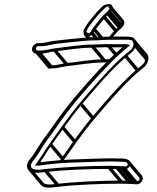

<svg xmlns="http://www.w3.org/2000/svg" viewBox="-20 -828 753 920"><path d="M414.9 -675.5C408.6 -664.5 388.5 -670.9 396.2 -682.4C402.5 -697.9 412.6 -709.2 424.1 -724.1C434.8 -738 451 -758.3 461.3 -768.1C466.7 -773.3 473 -779.8 478 -785L487.1 -792.9C497.9 -803.9 511.3 -790.5 500.6 -779.7L492.1 -770.6C486.7 -765.4 480.9 -760.1 474.9 -754.9C458.1 -736.9 440.7 -712.8 426.8 -695.1C421.4 -688.5 418.5 -681.8 414.9 -675.5ZM428.5 -670.9C431.8 -678.3 433 -680.8 438.1 -686.9C457.9 -712.1 478.1 -740.3 502.4 -761.2L510.8 -770.3C522.4 -781.9 521.5 -796.2 514.7 -804.4C506.4 -814.2 477.9 -803.3 477.9 -803.3L468.3 -795C462.6 -789 457.1 -783.2 451.6 -778C439.5 -766.4 422.7 -744.2 412.7 -732.2C402.2 -719.7 392.3 -705.7 382.8 -687.6C367.3 -657.9 413.5 -639 428.5 -670.9ZM164.1 -606.5 174.1 -606.5C200.4 -606.5 220.8 -613.7 245.1 -617.6C288.1 -622.6 333 -627.5 378.7 -631.5C395.9 -633 411.5 -634.5 427.7 -634.5C454.9 -634.5 482.3 -637.5 508 -637.5H585C602.8 -637.5 610.9 -637.1 615.2 -632C618.9 -627.5 620.7 -619.7 619.7 -614C616.1 -591.1 601.3 -585 579.5 -566.4C503.4 -501.6 428.8 -412.3 364.1 -336.2C332.1 -298.7 304.4 -260.3 276.8 -222.8C254.6 -192.6 238.9 -167.7 218.8 -140.8C198 -112.9 181.3 -81.6 162.5 -56.8C159.9 -53.3 157.2 -49.5 154.5 -45.3L147.3 -34.5L167 -34.5C233.7 -45 296.7 -48.7 373.2 -50.5C410.7 -51.6 472.6 -54.5 510.5 -54.5C526.2 -54.5 539.1 -53.5 548.5 -53.5C558.7 -53.5 568.6 -53.1 575.3 -52.6L584.8 -50.6C598.3 -48.3 593 -28.6 578.7 -30.5L568.7 -31.5C561.8 -32.2 554 -32.5 545.1 -32.5C535.9 -32.5 523.8 -33.5 507.5 -33.5C407.6 -33.5 292.9 -28 201.1 -18.5L200.9 -18.4C171.9 -13.7 141.6 -11.6 131.8 -23.2C120.8 -36.4 134.9 -53.1 147 -67.8C166.5 -92.2 183.3 -125.9 201.5 -151.4C235.4 -194.6 265.3 -242 299.9 -287.1C366.8 -374.3 444.5 -461.3 521 -538.2C549.9 -567.2 568.7 -582 592.8 -602.7L603.6 -612.1L591.3 -615.3C588.2 -616.1 584.9 -616.5 581.6 -616.5C555.5 -616.5 529.4 -615.6 503.9 -616.5C478.4 -617.4 452.3 -614.5 426.2 -614.5C364.8 -614.5 302.6 -603.2 244.6 -596.5C215.9 -593.1 196.5 -585.5 170.8 -585.5H160.7C155.9 -585.5 151.1 -591.1 151.9 -596C152.7 -600.9 159.2 -606.5 160.7 -606.5ZM173.1 -621.5 163.1 -621.5C149.5 -621.5 135.7 -609.6 133.6 -596C131.4 -582.4 141.4 -570.5 155 -570.5H165C194.1 -570.5 214.5 -578.5 240.6 -581.5C298.7 -588.3 361.2 -599.5 420.8 -599.5C447.4 -599.5 473.8 -602.3 497.7 -601.5C521 -600.7 542.4 -601.3 566.7 -601.5C549.5 -586.7 531.5 -571.8 507.7 -547.8C430.4 -470.1 352.7 -383.2 285 -294.9C249.5 -248.7 219.8 -201.5 186.5 -159L186.4 -158.8C167.4 -131.8 150.4 -100.8 132.3 -75.9C125.4 -67.6 106.5 -48.5 109.5 -28.3C114.7 7.3 162.2 0.5 197.2 -3.6C288.1 -14.3 402.9 -18.5 501.4 -18.5C517.2 -18.5 530 -17.5 539.4 -17.5C552.3 -17.5 560.8 -16.6 571.3 -15.5C595.5 -12.5 613.9 -41.7 599.8 -58.4C598.5 -59.9 586.5 -65.3 586.5 -65.3L576.4 -67.4C568.3 -69.1 558.6 -68.5 547.5 -68.5C538.3 -68.5 526.1 -69.5 509.8 -69.5C470.7 -69.5 409.2 -66.4 371.9 -65.5C297.3 -63.6 237.5 -58.8 171.8 -50.4C190.7 -75.7 207.9 -107.4 227.2 -133.2C248.1 -161.1 263.4 -185.5 285.2 -215.2C312.9 -252.9 340.3 -290.8 371.8 -327.8C436.2 -403.5 511.1 -492.7 584.9 -555.6C603.4 -571.4 626.5 -583.1 631.4 -614C632.7 -622.3 631.2 -630.4 627.4 -637.7C619.8 -652.3 603.2 -652.5 584 -652.5H507C480.9 -652.5 452.6 -649.5 426.4 -649.5C410.5 -649.5 393.1 -647.9 376.3 -646.5C330.7 -642.5 284.8 -637.4 242 -632.4C215.7 -630.3 196.9 -621.5 173.1 -621.5ZM160.1 -572.7 219.6 -502 231.9 -512.6 172.4 -583.3ZM234.8 -583.7 294.3 -513 306.6 -523.6 247.1 -594.3ZM415.7 -601.7 475.2 -531 487.5 -541.6 427.9 -612.3ZM493 -603.7 529.9 -559.9 542.2 -570.5 505.3 -614.3ZM571 -603.7 574.8 -599.2 587 -609.8 583.3 -614.3ZM191.3 -5.7 250.8 65 263.1 54.4 203.6 -16.3ZM496.6 -20.7 556.1 50 568.4 39.4 508.9 -31.3ZM534.5 -19.7 594 51 606.3 40.4 546.8 -30.3ZM557.3 -18.7 616.8 52 629.1 41.4 569.6 -29.3ZM567.2 -17.7 626.7 53 639 42.4 579.5 -28.3ZM158.9 -47.7 167.2 -37.9 179.5 -48.5 171.2 -58.3ZM215.2 -131.7 274.7 -61 287 -71.6 227.5 -142.3ZM273.2 -213.7 332.7 -143 345 -153.6 285.5 -224.3ZM360.1 -326.7 419.6 -256 431.9 -266.6 372.4 -337.3ZM574.4 -555.7 633.9 -485 646.2 -495.6 586.7 -566.3ZM617.8 -608.7 677.3 -538 689.6 -548.6 630.1 -619.3ZM380.1 -663 402.6 -636.3 414.8 -646.9 392.4 -673.6ZM412.1 -667.7 437.5 -637.5 449.8 -648.1 424.4 -678.3ZM423 -685.7 462.5 -638.7 474.8 -649.3 435.3 -696.3ZM470.3 -744.7 529.8 -674 542.1 -684.6 482.6 -755.3ZM487.9 -760.7 547.4 -690 559.7 -700.6 500.1 -771.3ZM496.3 -769.7 555.8 -699 568.1 -709.6 508.6 -780.3ZM499.1 -793.8 558.6 -723C561.7 -719.3 562.2 -714.4 556.8 -709L548.3 -699.9C542.9 -694.7 536.6 -690 531.1 -684.2C521 -673.8 511.5 -661.1 502 -649L513.5 -641.1C522.6 -652.8 531.4 -663.9 540.9 -674.4C546.2 -679 553.3 -685.1 558.5 -690.5L567 -699.6C578.6 -711.2 577.7 -725.5 570.9 -733.6L511.4 -804.4ZM614.4 -628.2 673.4 -558C676.1 -552.5 676.7 -548.1 675.9 -543.3C672.3 -520.4 657.5 -514.3 635.7 -495.7C559.6 -430.8 485 -341.6 420.3 -265.5C388.3 -228 360.6 -189.5 333 -152.1C310.8 -121.9 295.1 -97 275 -70.1C271.8 -65.7 268.6 -61.2 265.5 -56.7L277.6 -49.7C280.6 -54.1 283.6 -58.3 286.8 -62.5C307.6 -90.4 322.9 -114.8 344.8 -144.5C372.5 -182.2 399.8 -220.1 431.3 -257C495.7 -332.8 570.6 -421.9 644.4 -484.9C662.9 -500.7 686 -512.4 690.9 -543.3C692.3 -552 690.5 -560.1 686.6 -567.6L626.7 -638.8ZM587.5 -47.8 647 22.9C652.7 29.7 645.6 41.6 634.8 40.2L624.9 39.2C618 38.5 610.2 38.2 601.3 38.2C592.1 38.2 580 37.2 563.6 37.2C463.8 37.2 349.1 42.8 257.3 52.3L257.1 52.3C227.9 56.7 198 59.3 188 47.5L128.5 -23.2L116.2 -12.6L175.7 58.1C192.2 77.7 229.3 70.3 256.7 67.2C347.6 56.7 462.4 52.2 561 52.2C576.7 52.2 589.6 53.2 599 53.2C611.8 53.2 620.3 54.1 630.8 55.2C655.1 58.3 673.4 29.1 659.3 12.3L599.8 -58.4ZM507.6 -544.5C499.1 -544.1 491.1 -543.8 482.3 -543.8C421 -543.8 358.8 -532.4 300.8 -525.7C272.1 -522.4 252.7 -514.8 226.9 -514.8L220 -514.8L162.4 -583.3L150.1 -572.7L211.4 -499.8L224.5 -499.8C253.6 -499.8 274 -507.8 300.2 -510.8C358.2 -517.5 420.7 -528.8 480.3 -528.8C488.6 -528.8 497.5 -529.1 505.9 -529.5Z"/></svg>

Font: CiSf OpenHand
Style: GlsObl
Weight: 400
Foundry: Cannot Into Space Fonts
Version: Version 0.7892